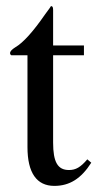

<svg xmlns="http://www.w3.org/2000/svg" viewBox="-20 -599 319 629"><path d="M266 -77C244 -51 228 -42 206 -42C169 -42 154 -68 154 -132V-418H255V-450H154V-566C154 -576 152 -579 147 -579C141 -569 133 -560 127 -551C89 -496 56 -459 30 -444C19 -437 13 -431 13 -425C13 -422 14 -420 17 -418H70V-117C70 -33 100 10 158 10C208 10 246 -14 279 -66Z"/></svg>

Font: XITS Math
Style: Regular
Weight: 400
Designer: MicroPress Inc., with final additions and corrections provided by Coen Hoffman, Elsevier (retired)
Version: Version 1.302